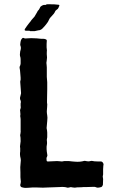

<svg xmlns="http://www.w3.org/2000/svg" viewBox="-20 -912 562 931"><path d="M95 -728H90Q82 -722 80 -711Q80 -710 79.5 -708Q79 -706 79 -705Q77 -694 79 -690Q84 -681 78 -663Q75 -647 78 -637Q80 -633 80 -623V-611Q81 -599 75 -588V-583Q76 -579 77 -571.5Q78 -564 78 -560Q80 -542 80 -535V-525Q78 -519 78 -515Q78 -506 80 -488.5Q82 -471 82 -462V-459Q78 -445 77 -438Q77 -431 78 -429Q83 -420 80 -410V-399Q82 -392 79 -383Q76 -379 78 -371Q79 -367 79 -358Q77 -348 79 -343Q80 -340 80 -335V-303V-293V-281Q81 -275 79 -263Q77 -256 78 -254Q80 -248 80 -227Q79 -218 77 -202Q77 -200 77.5 -197Q78 -194 78 -193V-178Q75 -162 80 -144Q82 -137 80 -123Q77 -103 79 -76V-53Q80 -49 80 -42Q80 -35 81 -32Q81 -30 80.5 -27Q80 -24 80 -23Q73 -4 94 -2Q98 0 116.5 -1.5Q135 -3 138 -3H157Q167 -2 188 -2Q204 -2 213 -3Q251 -5 270 -5Q292 -7 307 -2Q314 -2 316 -3Q324 -6 333 -3Q336 -2 343 -2Q350 -4 374 -4Q378 -5 386 -5H401Q412 -6 433 -6Q439 -7 446 -4Q449 -2 455 -2Q457 -2 462.5 -3Q468 -4 471 -5Q477 -8 479 -16Q479 -20 479.5 -29.5Q480 -39 480 -44Q480 -48 479 -50Q477 -56 480 -66V-74V-92Q480 -103 481 -108Q481 -109 481.5 -111Q482 -113 482 -115V-117L480 -121Q477 -128 470 -129H457Q436 -129 425 -132Q420 -132 418 -131Q408 -128 397 -131Q395 -132 389 -132Q368 -126 345 -128Q343 -128 339 -128.5Q335 -129 332 -129Q329 -130 323 -130Q317 -130 314 -131H292Q288 -131 286 -130Q283 -128 270 -130Q266 -131 257 -131Q249 -130 234 -130Q219 -130 212 -129Q206 -129 206 -135Q204 -146 208 -152Q211 -157 209 -164Q208 -168 207 -176.5Q206 -185 206 -189Q205 -200 208 -215V-223Q206 -235 208 -241Q209 -243 209 -250V-269Q209 -271 208.5 -275Q208 -279 208 -280Q206 -290 206 -291Q206 -292 209 -325Q210 -331 210 -341Q210 -343 209.5 -346.5Q209 -350 209 -352Q207 -364 207 -372Q207 -378 208.5 -393Q210 -408 208 -414V-424Q209 -443 209 -480V-513Q209 -515 208.5 -519.5Q208 -524 208 -526Q207 -531 207 -539V-570V-585Q207 -594 206 -598Q206 -600 205.5 -603Q205 -606 205 -607Q205 -608 206.5 -618Q208 -628 208 -633Q206 -652 207 -662Q208 -666 207 -673Q206 -680 206 -682V-699Q206 -702 206.5 -707.5Q207 -713 207 -715Q207 -719 203 -721Q196 -724 189 -724Q183 -723 158 -726Q127 -728 112 -726Q100 -724 95 -728ZM126 -761H148Q151 -762 157 -763Q163 -764 166 -765Q175 -765 184 -772Q200 -788 206 -797Q213 -805 218 -817Q221 -825 229 -832Q244 -847 247 -856Q248 -860 255 -865Q261 -868 264 -875Q264 -876 265 -878.5Q266 -881 267 -882Q270 -889 263 -889Q236 -892 233 -891Q231 -891 218 -891.5Q205 -892 203 -889Q202 -888 199 -888Q189 -890 177 -880Q176 -880 173 -873Q169 -864 163 -859L160 -853Q149 -834 147 -831Q146 -829 138 -821Q137 -820 135 -817.5Q133 -815 132 -814Q127 -806 122 -801Q118 -796 111 -786.5Q104 -777 101 -772Q96 -763 107 -763H122Q124 -763 126 -761Z"/></svg>

Font: Gutenberg Clean
Style: Regular
Weight: 400
Designer: Nicola Manzari, Bruno Pierini
Foundry: Unio | Creative Solutions
Version: Version 1.001;PS 001.001;hotconv 1.0.88;makeotf.lib2.5.64775